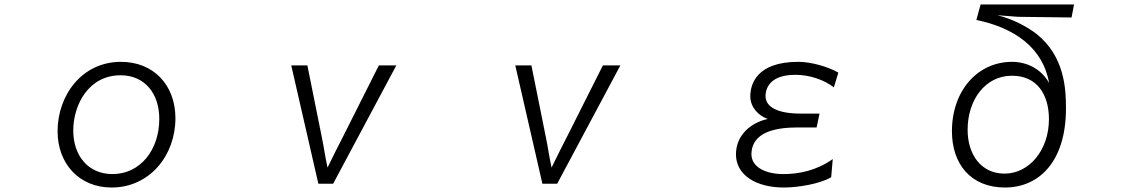

<svg xmlns="http://www.w3.org/2000/svg" viewBox="-20 -790 5040 857"><path d="M478 47C648 47 763 -96 763 -262C763 -412 664 -514 520 -514C345 -514 237 -364 237 -204C237 -59 334 47 478 47ZM482 -13C372 -13 307 -97 307 -207C307 -323 376 -454 518 -454C627 -454 691 -372 691 -259C691 -122 607 -13 482 -13Z M1467 30 1749 -498H1671L1509 -176C1492 -143 1466 -92 1442 -42C1431 -92 1427 -126 1417 -175L1352 -498H1280L1401 30Z M2467 30 2749 -498H2671L2509 -176C2492 -143 2466 -92 2442 -42C2431 -92 2427 -126 2417 -175L2352 -498H2280L2401 30Z M3697 -80C3625 -29 3547 -13 3477 -13C3394 -13 3334 -46 3334 -102C3335 -158 3370 -221 3537 -221H3625L3638 -283H3553C3452 -283 3397 -312 3397 -361V-362C3397 -377 3401 -456 3529 -456H3531C3594 -456 3658 -434 3702 -400L3722 -466C3674 -493 3600 -514 3543 -514C3357 -514 3329 -414 3329 -360C3329 -311 3366 -273 3407 -259C3328 -242 3265 -184 3265 -101C3265 -9 3354 47 3479 47C3541 47 3640 31 3690 1Z M4763 -712 4774 -770H4357L4338 -701C4507 -666 4635 -578 4663 -419C4630 -479 4568 -514 4497 -514C4346 -514 4229 -388 4229 -204C4229 -59 4312 47 4466 47C4617 47 4738 -68 4738 -306C4738 -391 4733 -538 4606 -639C4564 -671 4501 -705 4432 -722L4523 -715ZM4464 -15C4360 -15 4299 -99 4299 -211C4299 -342 4376 -452 4497 -452C4609 -452 4662 -368 4662 -258C4662 -118 4572 -15 4464 -15Z"/></svg>

Font: LINE Seed JP App_OTF Regular
Style: Regular
Weight: 400
Designer: LY Corporation & Fontrix & Fontworks
Version: Version 1.002